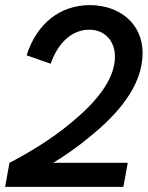

<svg xmlns="http://www.w3.org/2000/svg" viewBox="-31 -730 577 750"><path d="M6 -94 -11 0H451L468 -94H177C226 -124 272 -156 320 -196C425 -281 526 -392 526 -523C526 -637 437 -710 319 -710C206 -710 113 -640 73 -514L167 -481C198 -570 256 -614 317 -614C379 -614 418 -570 418 -508C418 -416 338 -326 251 -254C166 -182 68 -126 6 -94Z"/></svg>

Font: Fixel Text 20240404 Medium
Style: Italic
Weight: 500
Width: 4
Italic angle: -10°
Designer: AlfaBravo + MacPaw
Foundry: Kyrylo Tkachov, Marchela Mozhyna, Serhii Makarenko, Maria Weinstein, Zakhar Kryvoshyya
Version: Version 1.211;Glyphs 3.2 (3225)